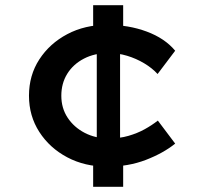

<svg xmlns="http://www.w3.org/2000/svg" viewBox="-20 -722 778 742"><path d="M394 -78Q308 -78 240 -114Q172 -150 132 -212Q92 -274 92 -352Q92 -431 132 -492.5Q172 -554 240 -590Q308 -626 394 -626Q477 -626 547 -600Q617 -574 657 -526L589 -436Q568 -459 537 -477.5Q506 -496 471 -506.5Q436 -517 400 -517Q346 -517 304.5 -495.5Q263 -474 240 -437Q217 -400 217 -352Q217 -304 241.5 -267Q266 -230 307.5 -208.5Q349 -187 401 -187Q442 -187 476.5 -197Q511 -207 539 -222.5Q567 -238 590 -256L657 -167Q611 -130 543.5 -104Q476 -78 394 -78ZM340 0V-108L354 -145V-560L340 -606V-702H456V-605L444 -568V-142L456 -107V0Z"/></svg>

Font: Lexend Giga Medium
Style: Regular
Weight: 500
Designer: Bonnie Shaver-Troup, Thomas Jockin
Foundry: Lexend
Version: Version 1.007